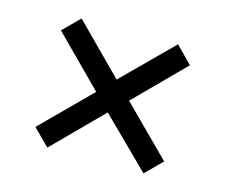

<svg xmlns="http://www.w3.org/2000/svg" viewBox="-68 -543 697 592"><g transform="rotate(15 280.0 -247.0)"><path d="M74 -93 227 -246 73 -401 125 -453 278 -299 433 -453 485 -400 332 -246 485 -93 433 -41 278 -194 126 -41Z"/></g></svg>

Font: HK Grotesk
Style: Regular
Weight: 400
Designer: Alfredo Marco Pradil
Foundry: Hanken Design Co.
Version: Version 3.001